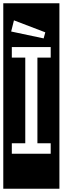

<svg xmlns="http://www.w3.org/2000/svg" viewBox="-32 -937 382 1170"><path d="M-12 213V-917H330V213ZM234 -703 244 -740 53 -813 36 -745ZM40 0H277V-64H196V-586H277V-650H40V-586H122V-64H40Z"/></svg>

Font: Zilla Slab Highlight Regular
Style: Regular
Weight: 400
Designer: Typotheque Type Foundry
Foundry: Typotheque type foundry
Version: Version 1.1; 2017; ttfautohint (v1.6)